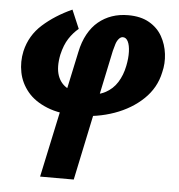

<svg xmlns="http://www.w3.org/2000/svg" viewBox="-52 -486 767 824"><g transform="rotate(5 331.5 -74.0)"><path d="M151 289 268 -258Q277 -302 295.5 -335.5Q314 -369 340 -390.5Q366 -412 398 -423Q430 -434 468 -434Q522 -434 558.5 -413Q595 -392 614.5 -357.5Q634 -323 639 -282Q644 -241 634 -202Q620 -135 569.5 -86.5Q519 -38 446 -12Q373 14 290 14Q211 14 156.5 -8Q102 -30 71.5 -67Q41 -104 32 -149.5Q23 -195 33 -241Q49 -310 101.5 -357Q154 -404 227 -437L261 -357Q238 -338 220 -310.5Q202 -283 192 -240Q181 -185 193.5 -149.5Q206 -114 238.5 -97Q271 -80 316 -80Q366 -80 398.5 -97Q431 -114 450.5 -145Q470 -176 478 -216Q485 -250 484 -278Q483 -306 475 -322Q467 -338 453 -338Q444 -338 436 -329Q428 -320 423.5 -306Q419 -292 415 -276L296 289Z"/></g></svg>

Font: Ysabeau Office Black
Style: Italic
Weight: 900
Italic angle: -12°
Designer: Christian Thalmann (Catharsis Fonts)
Version: Version 2.001;gftools[0.9.30]; featfreeze: tnum,lnum,ss02